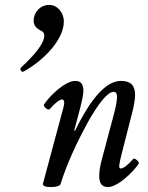

<svg xmlns="http://www.w3.org/2000/svg" viewBox="-20 -743 597 776"><path d="M76 -454C163 -503 238 -586 238 -656C238 -693 211 -724 178 -723C143 -723 116 -694 116 -659C116 -638 130 -626 149 -617C155 -614 159 -607 159 -599C159 -567 117 -518 65 -470C58 -464 67 -449 76 -454ZM185 13C208 13 222 9 225 0C252 -86 291 -168 335 -249C381 -330 416 -372 440 -372C448 -372 453 -365 453 -351C453 -340 450 -318 441 -284L392 -100C384 -71 381 -48 381 -31C381 -1 393 13 416 13C454 13 515 -43 541 -82C545 -87 524 -107 519 -101C495 -74 478 -62 468 -62C458 -62 461 -79 472 -122L512 -279C521 -311 526 -342 526 -359C526 -398 508 -416 469 -416C410 -416 349 -349 283 -214L280 -216L305 -310C312 -338 317 -360 317 -376C317 -404 306 -416 284 -416C245 -416 184 -360 158 -321C153 -313 174 -295 181 -302C204 -329 222 -341 231 -341C239 -341 242 -331 237 -311L154 -2C151 8 162 13 185 13Z"/></svg>

Font: Junicode Two Beta SemiCondensed Medium
Style: Italic
Weight: 500
Width: 4
Italic angle: -10°
Version: Version 1.063